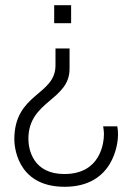

<svg xmlns="http://www.w3.org/2000/svg" viewBox="-20 -531 535 737"><path d="M253 -442V-511H188V-442H253ZM193 -345V-280C193 -164 35 -174 35 4C35 20 39 186 228 186C417 186 433 18 433 -13C433 -37 430 -46 430 -46H376C376 -46 379 -27 379 -17C379 18 366 137 227 137C107 137 89 43 89 2C89 -145 247 -145 247 -267V-345H193Z"/></svg>

Font: ChivoLight
Style: Regular
Weight: 300
Designer: Hector Gatti
Foundry: Omnibus-Type
Version: Version 1.004;PS 001.004;hotconv 1.0.88;makeotf.lib2.5.64775